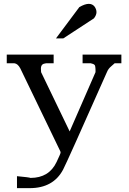

<svg xmlns="http://www.w3.org/2000/svg" viewBox="-20 -785 670 995"><path d="M270 -586H308L467 -690Q480 -707 480 -722Q480 -737 470 -751Q459 -765 440 -765Q420 -765 391 -748ZM192 -429Q192 -455 216 -456V-457H258V-502H15V-457H55Q72 -455 85 -431L293 0Q294 2 294 6Q294 11 273 55Q234 137 138 137Q133 134 68 128V190H134Q256 190 307 94Q327 56 534 -411Q541 -429 557 -442Q572 -455 574 -457H609V-502H408V-457H453V-456Q471 -453 473 -443Q475 -432 475 -423V-411L341 -104L193 -411Q192 -423 192 -429Z"/></svg>

Font: Sawarabi Mincho
Style: Regular
Weight: 400
Version: Version 1.082; ttfautohint (v1.8.4.7-5d5b)